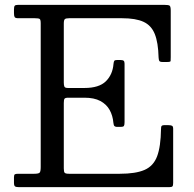

<svg xmlns="http://www.w3.org/2000/svg" viewBox="-20 -770 798 790"><path d="M123 -695Q138.5 -695 143 -692.2Q147.5 -689.5 147.5 -674V-83Q147.5 -64.5 143.2 -59.8Q139 -55 120.5 -55H55.5Q45.5 -55 41.5 -53Q37.5 -51 37.5 -41V-18Q37.5 -6 42 -3Q46.5 0 57.5 0H676.5Q686.5 0 689.5 -3.2Q692.5 -6.5 692.5 -17V-240Q692.5 -250 687.8 -252.5Q683 -255 673.5 -255H654.5Q648 -255 645.2 -252Q642.5 -249 642.5 -239Q641.5 -167 626.5 -127Q611.5 -87 575 -71Q538.5 -55 472.5 -55H264.5Q250 -55 246.2 -59Q242.5 -63 242.5 -77V-346Q242.5 -359.5 245.5 -363.8Q248.5 -368 261.5 -368H327.5Q367.5 -368 392.8 -354.5Q418 -341 431 -317.8Q444 -294.5 446.5 -265Q447.5 -253.5 451.5 -250.8Q455.5 -248 460 -248H476.5Q487.5 -248 490 -252Q492.5 -256 492.5 -268V-508Q492.5 -516.5 489 -519.8Q485.5 -523 477 -523H460.5Q453 -523 450.5 -520Q448 -517 447 -507Q443.5 -463 415.5 -435.5Q387.5 -408 327.5 -408H259.5Q247.5 -408 245 -413.5Q242.5 -419 242.5 -430V-673Q242.5 -687.5 246.8 -691.2Q251 -695 264.5 -695H482.5Q538.5 -695 570.5 -680.2Q602.5 -665.5 616.8 -630.2Q631 -595 632.5 -534Q633 -524.5 635.2 -519.8Q637.5 -515 648.5 -515H668.5Q681.5 -515 682 -519Q682.5 -523 682.5 -535V-726Q682.5 -743.5 677.8 -746.8Q673 -750 655.5 -750H54.5Q43.5 -750 40.5 -746.2Q37.5 -742.5 37.5 -731V-716Q37.5 -704.5 40.2 -699.8Q43 -695 55.5 -695Z"/></svg>

Font: Besley
Style: Regular
Weight: 400
Designer: Owen Earl
Foundry: indestructible type*
Version: Version 4.000